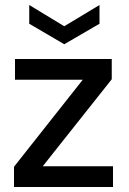

<svg xmlns="http://www.w3.org/2000/svg" viewBox="-20 -748 516 768"><path d="M36 0V-81L311 -429H40V-512H427V-431L151 -83H432V0ZM237 -571 97 -653V-728L237 -643L378 -728V-653Z"/></svg>

Font: DM Sans 12pt Medium
Style: Regular
Weight: 500
Version: Version 4.004;gftools[0.9.30]